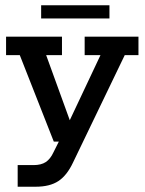

<svg xmlns="http://www.w3.org/2000/svg" viewBox="-20 -537 548 728"><path d="M115 171H47V89H107Q136 89 153.5 77.5Q171 66 183 40L217 -28L244 0H184L55 -328H3V-398H215V-328H155L249 -69L236 -63L361 -328H301V-398H505V-328H453L257 79Q234 128 201.5 149.5Q169 171 115 171ZM136 -467V-517H395V-467Z"/></svg>

Font: Rokkitt Medium
Style: Regular
Weight: 500
Version: Version 3.103